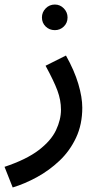

<svg xmlns="http://www.w3.org/2000/svg" viewBox="-48 -597 447 847"><path d="M8 230 -28 139Q68 107 122.5 65.5Q177 24 199 -22.5Q221 -69 221 -113Q221 -155 205.5 -197Q190 -239 153 -307L243 -352Q280 -286 297.5 -227Q315 -168 315 -122Q315 -48 287.5 10.5Q260 69 214.5 112Q169 155 115 184.5Q61 214 8 230ZM194 -464Q170 -464 153.5 -480Q137 -496 137 -520Q137 -543 153.5 -560Q170 -577 194 -577Q217 -577 233.5 -560Q250 -543 250 -520Q250 -496 233.5 -480Q217 -464 194 -464Z"/></svg>

Font: Noto Sans Arabic Med
Style: Regular
Weight: 500
Designer: Monotype Design Team, Nadine Chahine, Nizar Qandah and Khaled Hosny
Foundry: Monotype Imaging Inc.
Version: Version 2.012; ttfautohint (v1.8.4.7-5d5b)